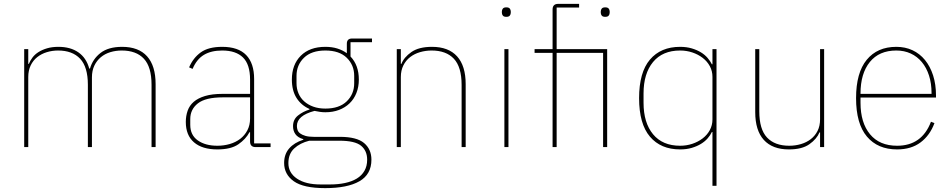

<svg xmlns="http://www.w3.org/2000/svg" viewBox="-20 -760 4916 992"><path d="M105 0V-506H126V-430H129Q136 -447 148 -463Q160 -479 179 -491Q198 -503 223.5 -510.5Q249 -518 282 -518Q344 -518 385 -489.5Q426 -461 441 -406H445Q459 -455 499.5 -486.5Q540 -518 611 -518Q696 -518 740 -469Q784 -420 784 -325V0H763V-322Q763 -414 723.5 -456.5Q684 -499 609 -499Q578 -499 550 -490.5Q522 -482 501 -464.5Q480 -447 467.5 -421Q455 -395 455 -360V0H434V-322Q434 -414 394 -456.5Q354 -499 280 -499Q250 -499 222 -490.5Q194 -482 172.5 -465Q151 -448 138.5 -422Q126 -396 126 -362V0Z M1301 0Q1272 0 1272 -29V-77H1269Q1250 -41 1211.5 -14.5Q1173 12 1103 12Q1025 12 982.5 -24.5Q940 -61 940 -130Q940 -161 949.5 -188Q959 -215 981 -234Q1003 -253 1039.5 -264Q1076 -275 1130 -275H1272V-349Q1272 -427 1235.5 -463Q1199 -499 1128 -499Q1071 -499 1033.5 -476.5Q996 -454 975 -404L957 -412Q978 -461 1017.5 -489.5Q1057 -518 1128 -518Q1211 -518 1252 -475.5Q1293 -433 1293 -352V-19H1378V0ZM1103 -7Q1137 -7 1167.5 -16Q1198 -25 1221 -42.5Q1244 -60 1258 -86.5Q1272 -113 1272 -148V-257H1131Q1042 -257 1002.5 -226Q963 -195 963 -145V-115Q963 -62 1002 -34.5Q1041 -7 1103 -7Z M1899 65Q1899 141 1837 176.5Q1775 212 1660 212Q1548 212 1498 176.5Q1448 141 1448 82Q1448 37 1474 7Q1500 -23 1547 -38V-41Q1519 -49 1506.5 -66.5Q1494 -84 1494 -108Q1494 -143 1520 -163.5Q1546 -184 1579 -194V-197Q1536 -216 1512 -254Q1488 -292 1488 -349Q1488 -426 1534 -472Q1580 -518 1661 -518Q1695 -518 1722.5 -509.5Q1750 -501 1772 -485V-534Q1772 -561 1799 -561H1902V-542H1791V-468Q1834 -423 1834 -349Q1834 -311 1821.5 -279.5Q1809 -248 1786 -226Q1763 -204 1731.5 -192Q1700 -180 1661 -180Q1646 -180 1633 -182Q1620 -184 1605 -187Q1514 -163 1514 -109Q1514 -98 1517.5 -88Q1521 -78 1531 -70.5Q1541 -63 1558 -58Q1575 -53 1601 -53H1736Q1823 -53 1861 -21Q1899 11 1899 65ZM1877 65Q1877 19 1845.5 -7Q1814 -33 1733 -33H1578Q1530 -21 1500 7Q1470 35 1470 83Q1470 133 1514.5 163Q1559 193 1636 193H1685Q1727 193 1762.5 185.5Q1798 178 1823.5 162.5Q1849 147 1863 122.5Q1877 98 1877 65ZM1661 -199Q1733 -199 1771.5 -236.5Q1810 -274 1810 -330V-368Q1810 -424 1771.5 -461.5Q1733 -499 1661 -499Q1589 -499 1550.5 -461.5Q1512 -424 1512 -368V-330Q1512 -302 1522 -278Q1532 -254 1551.5 -236.5Q1571 -219 1598.5 -209Q1626 -199 1661 -199Z M2030 0V-506H2051V-430H2054Q2067 -464 2105.5 -491Q2144 -518 2212 -518Q2297 -518 2341.5 -469Q2386 -420 2386 -325V0H2365V-321Q2365 -414 2325 -456.5Q2285 -499 2210 -499Q2179 -499 2150 -490.5Q2121 -482 2099 -465Q2077 -448 2064 -422Q2051 -396 2051 -362V0Z M2596 -673Q2583 -673 2578 -679.5Q2573 -686 2573 -694V-701Q2573 -709 2578 -715.5Q2583 -722 2596 -722Q2609 -722 2614 -715.5Q2619 -709 2619 -701V-694Q2619 -686 2614 -679.5Q2609 -673 2596 -673ZM2586 -506H2607V0H2586Z M2835 -487H2742V-506H2835V-711Q2835 -740 2864 -740H2972V-721H2856V-506H3117V0H3096V-487H2856V0H2835ZM3107 -673Q3094 -673 3089 -679.5Q3084 -686 3084 -694V-701Q3084 -709 3089 -715.5Q3094 -722 3107 -722Q3120 -722 3125 -715.5Q3130 -709 3130 -701V-694Q3130 -686 3125 -679.5Q3120 -673 3107 -673Z M3661 -78H3658Q3650 -61 3636 -45Q3622 -29 3601.5 -16.5Q3581 -4 3554 4Q3527 12 3494 12Q3394 12 3338 -54Q3282 -120 3282 -253Q3282 -386 3338 -452Q3394 -518 3494 -518Q3527 -518 3554 -510Q3581 -502 3601.5 -489.5Q3622 -477 3636 -460.5Q3650 -444 3658 -428H3661V-506H3682V200H3661ZM3494 -7Q3527 -7 3557 -17Q3587 -27 3610.5 -45Q3634 -63 3647.5 -88Q3661 -113 3661 -143V-363Q3661 -393 3647.5 -418Q3634 -443 3610.5 -461Q3587 -479 3557 -489Q3527 -499 3494 -499Q3403 -499 3354 -439.5Q3305 -380 3305 -277V-229Q3305 -126 3354 -66.5Q3403 -7 3494 -7Z M4217 -76H4214Q4200 -42 4162 -15Q4124 12 4056 12Q3971 12 3926.5 -37Q3882 -86 3882 -181V-506H3903V-185Q3903 -92 3943 -49.5Q3983 -7 4058 -7Q4089 -7 4118 -15.5Q4147 -24 4169 -41Q4191 -58 4204 -83.5Q4217 -109 4217 -144V-506H4238V0H4217Z M4615 12Q4515 12 4459 -54.5Q4403 -121 4403 -253Q4403 -384 4458 -451Q4513 -518 4611 -518Q4657 -518 4694.5 -500.5Q4732 -483 4759 -450Q4786 -417 4801 -370.5Q4816 -324 4816 -266V-256H4426V-229Q4426 -126 4475 -66.5Q4524 -7 4615 -7Q4743 -7 4790 -131L4808 -124Q4785 -61 4736.5 -24.5Q4688 12 4615 12ZM4611 -499Q4522 -499 4474 -439.5Q4426 -380 4426 -277V-275H4793V-279Q4793 -329 4780 -369.5Q4767 -410 4743 -439Q4719 -468 4685.5 -483.5Q4652 -499 4611 -499Z"/></svg>

Font: IBM Plex Sans Arabic Thin
Style: Regular
Weight: 100
Designer: Mike Abbink, Paul van der Laan, Pieter van Rosmalen, Wael Morcos, Khajak Apelian
Foundry: Bold Monday
Version: Version 1.101